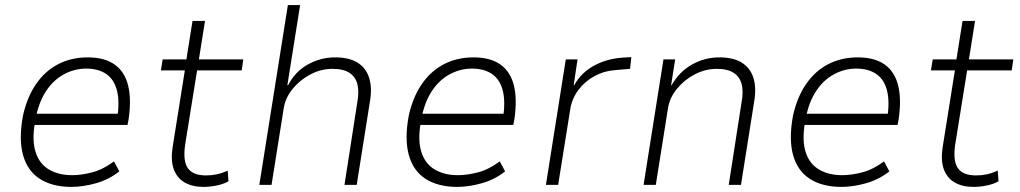

<svg xmlns="http://www.w3.org/2000/svg" viewBox="-20 -725 3999 753"><path d="M260 8Q186 8 137 -23Q88 -54 70.5 -116.5Q53 -179 70 -271Q86 -344 121.5 -395.5Q157 -447 208.5 -473.5Q260 -500 324 -500Q390 -500 429.5 -472Q469 -444 482.5 -389.5Q496 -335 484 -255L480 -235H98L106 -279H464L439 -256Q450 -325 439 -369Q428 -413 397 -434.5Q366 -456 318 -456Q272 -456 230.5 -433.5Q189 -411 160.5 -367.5Q132 -324 120 -261L117 -244Q105 -175 119.5 -129Q134 -83 171.5 -60.5Q209 -38 263 -38Q299 -38 341.5 -49Q384 -60 427 -92L448 -53Q408 -21 357 -6.5Q306 8 260 8Z M778 8Q734 8 704 -9.5Q674 -27 661.5 -61.5Q649 -96 657 -148L705 -449H611L618 -492H711L735 -643H784L760 -492H934L928 -449H753L706 -157Q697 -93 717 -65Q737 -37 788 -37Q810 -37 831 -41.5Q852 -46 873 -56L876 -14Q857 -3 830 2.5Q803 8 778 8Z M997 0 1109 -705H1157L1107 -391H1110Q1138 -445 1188 -472.5Q1238 -500 1294 -500Q1349 -500 1382 -479.5Q1415 -459 1427.5 -420.5Q1440 -382 1431 -328L1379 0H1331L1381 -322Q1389 -364 1382 -393.5Q1375 -423 1351 -439Q1327 -455 1284 -455Q1239 -455 1198 -433.5Q1157 -412 1128.5 -377.5Q1100 -343 1093 -302L1045 0Z M1773 8Q1699 8 1650 -23Q1601 -54 1583.5 -116.5Q1566 -179 1583 -271Q1599 -344 1634.5 -395.5Q1670 -447 1721.5 -473.5Q1773 -500 1837 -500Q1903 -500 1942.5 -472Q1982 -444 1995.5 -389.5Q2009 -335 1997 -255L1993 -235H1611L1619 -279H1977L1952 -256Q1963 -325 1952 -369Q1941 -413 1910 -434.5Q1879 -456 1831 -456Q1785 -456 1743.5 -433.5Q1702 -411 1673.5 -367.5Q1645 -324 1633 -261L1630 -244Q1618 -175 1632.5 -129Q1647 -83 1684.5 -60.5Q1722 -38 1776 -38Q1812 -38 1854.5 -49Q1897 -60 1940 -92L1961 -53Q1921 -21 1870 -6.5Q1819 8 1773 8Z M2121 0 2199 -492H2245L2230 -391H2232Q2260 -441 2310.5 -468Q2361 -495 2422 -499L2456 -501L2451 -455L2392 -450Q2349 -447 2311.5 -426.5Q2274 -406 2249 -373Q2224 -340 2217 -300L2169 0Z M2504 0 2582 -492H2628L2612 -391H2614Q2645 -445 2695 -472.5Q2745 -500 2801 -500Q2856 -500 2889 -479.5Q2922 -459 2934.5 -420.5Q2947 -382 2938 -328L2886 0H2838L2888 -322Q2896 -364 2889 -393.5Q2882 -423 2858 -439Q2834 -455 2791 -455Q2746 -455 2705 -433.5Q2664 -412 2635.5 -377.5Q2607 -343 2600 -302L2552 0Z M3280 8Q3206 8 3157 -23Q3108 -54 3090.5 -116.5Q3073 -179 3090 -271Q3106 -344 3141.5 -395.5Q3177 -447 3228.5 -473.5Q3280 -500 3344 -500Q3410 -500 3449.5 -472Q3489 -444 3502.5 -389.5Q3516 -335 3504 -255L3500 -235H3118L3126 -279H3484L3459 -256Q3470 -325 3459 -369Q3448 -413 3417 -434.5Q3386 -456 3338 -456Q3292 -456 3250.5 -433.5Q3209 -411 3180.5 -367.5Q3152 -324 3140 -261L3137 -244Q3125 -175 3139.5 -129Q3154 -83 3191.5 -60.5Q3229 -38 3283 -38Q3319 -38 3361.5 -49Q3404 -60 3447 -92L3468 -53Q3428 -21 3377 -6.5Q3326 8 3280 8Z M3798 8Q3754 8 3724 -9.5Q3694 -27 3681.5 -61.5Q3669 -96 3677 -148L3725 -449H3631L3638 -492H3731L3755 -643H3804L3780 -492H3954L3948 -449H3773L3726 -157Q3717 -93 3737 -65Q3757 -37 3808 -37Q3830 -37 3851 -41.5Q3872 -46 3893 -56L3896 -14Q3877 -3 3850 2.5Q3823 8 3798 8Z"/></svg>

Font: Nunito Sans 7pt SemiCondensed ExtraLight
Style: Italic
Weight: 250
Width: 4
Italic angle: -9°
Designer: Vernon Adams
Foundry: Vernon Adams
Version: Version 3.101;gftools[0.9.27]